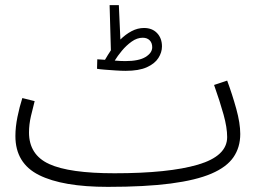

<svg xmlns="http://www.w3.org/2000/svg" viewBox="-20 -707 1024 748"><path d="M400 21Q224 21 132 -25Q40 -71 40 -177Q40 -212 48 -251.5Q56 -291 67 -325L115 -313Q108 -287 100.5 -254.5Q93 -222 93 -191Q93 -104 171.5 -68Q250 -32 426 -32Q637 -32 751 -65.5Q865 -99 865 -173Q865 -210 851 -260.5Q837 -311 814 -376L865 -393Q885 -339 900.5 -283Q916 -227 916 -185Q916 -133 889.5 -94.5Q863 -56 803.5 -30.5Q744 -5 645 8Q546 21 400 21ZM469 -431Q453 -431 431 -432.5Q409 -434 389 -435.5Q369 -437 358 -439L359 -476Q367 -476 374.5 -475Q382 -474 389 -474Q400 -493 412 -511L407 -687H443L449 -553Q469 -573 492.5 -585.5Q516 -598 541 -598Q573 -598 592 -578Q611 -558 611 -526Q611 -503 597 -481Q583 -459 552 -445Q521 -431 469 -431ZM536 -560Q514 -560 493 -545Q472 -530 455 -509.5Q438 -489 427 -471Q450 -469 468 -469Q521 -469 547 -485Q573 -501 573 -523Q573 -540 563 -550Q553 -560 536 -560Z"/></svg>

Font: Noto Sans Arabic Light
Style: Regular
Weight: 300
Designer: Monotype Design Team, Nadine Chahine, Nizar Qandah and Khaled Hosny
Foundry: Monotype Imaging Inc.
Version: Version 2.012; ttfautohint (v1.8.4.7-5d5b)